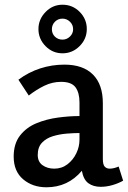

<svg xmlns="http://www.w3.org/2000/svg" viewBox="-20 -783 542 814"><path d="M253 -509Q332 -509 374 -467Q416 -425 416 -346V-109Q416 -85 424 -76.5Q432 -68 445 -68Q454 -68 464 -70.5Q474 -73 483 -77L502 -17Q483 -6 457.5 1.5Q432 9 407 9Q376 9 355 -6Q334 -21 327 -59Q268 11 177 11Q118 11 78 -23Q38 -57 38 -119Q38 -174 65 -208.5Q92 -243 134.5 -260.5Q177 -278 225.5 -284.5Q274 -291 317 -291V-349Q317 -390 300 -413Q283 -436 239 -436Q202 -436 168 -419.5Q134 -403 102 -378L58 -445Q101 -477 150.5 -493Q200 -509 253 -509ZM317 -219Q293 -219 262.5 -216.5Q232 -214 204 -205.5Q176 -197 158 -178Q140 -159 140 -126Q140 -97 160.5 -82.5Q181 -68 210 -68Q242 -68 266 -86.5Q290 -105 303.5 -133Q317 -161 317 -191ZM245 -763Q288 -763 318 -732.5Q348 -702 348 -660Q348 -618 317.5 -587.5Q287 -557 245 -557Q203 -557 173 -587.5Q143 -618 143 -660Q143 -701 173 -732Q203 -763 245 -763ZM245 -704Q226 -704 213 -691Q200 -678 200 -659Q200 -640 213 -627.5Q226 -615 245 -615Q263 -615 276.5 -628Q290 -641 290 -659Q290 -678 276.5 -691Q263 -704 245 -704Z"/></svg>

Font: Rosario SemiBold
Style: Regular
Weight: 600
Designer: Hector Gatti
Foundry: Omnibus Type
Version: Version 1.101; ttfautohint (v1.8.1.43-b0c9)